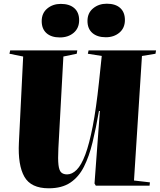

<svg xmlns="http://www.w3.org/2000/svg" viewBox="-20 -1002 862 1036"><path d="M703 -28 789 -18 787 0H497L490 -12L519 -403H514Q498 -311 479.5 -234.5Q461 -158 433 -102.5Q405 -47 359.5 -16.5Q314 14 243 14Q147 14 111.5 -48.5Q76 -111 82 -232L105 -697L31 -712L35 -730H397L394 -712L322 -697L295 -202Q292 -143 295.5 -112.5Q299 -82 310.5 -71.5Q322 -61 342 -61Q369 -61 394 -86Q419 -111 440.5 -168.5Q462 -226 480.5 -321.5Q499 -417 514 -558L529 -700L454 -712L458 -730H822L819 -712L746 -700ZM452 -889Q452 -932 482.5 -957Q513 -982 556 -982Q603 -982 628.5 -959Q654 -936 654 -894Q654 -851 624.5 -826Q595 -801 551 -801Q505 -801 478.5 -824Q452 -847 452 -889ZM205 -888Q205 -931 235 -956Q265 -981 308 -981Q355 -981 381 -958Q407 -935 407 -893Q407 -850 377.5 -825Q348 -800 303 -800Q257 -800 231 -823Q205 -846 205 -888Z"/></svg>

Font: Literata 72pt Black
Style: Italic
Weight: 900
Italic angle: -2°
Designer: Latin by Veronika Burian and Jose Scaglione. Greek by Irene Vlachou. Cyrillic by Vera Evstafieva
Foundry: TypeTogether
Version: Version 3.002